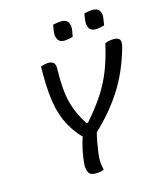

<svg xmlns="http://www.w3.org/2000/svg" viewBox="-163 -1020 977 1136"><g transform="rotate(-20 325.5 -452.5)"><path d="M294 0Q278 6 257 6Q213 6 202.5 -15Q192 -36 197 -70Q204 -110 215.5 -149Q227 -188 244 -227Q240 -231 236 -236Q205 -277 185 -320Q165 -363 154.5 -416Q144 -469 144 -538Q144 -607 154 -700Q174 -706 197 -706Q217 -706 230.5 -694.5Q244 -683 239 -649Q231 -573 232 -516.5Q233 -460 246.5 -408Q260 -356 292 -294L302 -293Q370 -358 417 -417.5Q464 -477 497.5 -544.5Q531 -612 559 -700Q570 -703 579.5 -704.5Q589 -706 603 -706Q634 -706 645.5 -692.5Q657 -679 646 -647Q593 -506 515 -405Q437 -304 331 -222Q321 -193 313.5 -165Q306 -137 299 -107Q292 -79 290.5 -52Q289 -25 294 0ZM306 -908Q327 -911 350 -911Q384 -911 396.5 -890Q409 -869 399 -833L390 -801Q380 -799 369 -797.5Q358 -796 345 -796Q311 -796 299.5 -818Q288 -840 298 -878ZM503 -908Q524 -911 548 -911Q581 -911 594 -890Q607 -869 596 -833L588 -801Q578 -799 567 -797.5Q556 -796 542 -796Q508 -796 496.5 -818Q485 -840 495 -878Z"/></g></svg>

Font: Recursive Mn Csl St
Style: Italic
Weight: 400
Italic angle: -15°
Monospace: yes
Version: Version 1.079;hotconv 1.0.112;makeotfexe 2.5.65598; ttfautoh